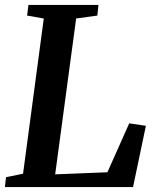

<svg xmlns="http://www.w3.org/2000/svg" viewBox="-22 -763 635 783"><path d="M-2 0 2.5 -40.5 72 -54.5 156.5 -687.5 88.5 -699.5 94 -743H379.5L375 -699.5L288.5 -687.5L203 -52L416 -60.5L505 -260L573 -250L520.5 0Z"/></svg>

Font: Merriweather 36pt SemiBold
Style: Italic
Weight: 600
Italic angle: -7.8°
Version: Version 2.101